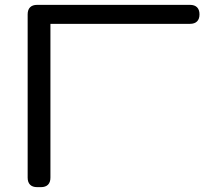

<svg xmlns="http://www.w3.org/2000/svg" viewBox="-20 -770 888 790"><path d="M132.8 -750H761.7Q780.8 -750 790.8 -740Q800.8 -730 800.8 -710.9Q800.8 -691.9 790.8 -681.9Q780.8 -671.9 761.7 -671.9H187.5V-39.1Q187.5 -20 177.5 -10Q167.5 0 148.4 0H132.8Q113.8 0 103.8 -10Q93.8 -20 93.8 -39.1V-710.9Q93.8 -730 103.8 -740Q113.8 -750 132.8 -750Z"/></svg>

Font: Gyrochrome
Style: Regular
Weight: 400
Designer: David Moles
Foundry: David Moles
Version: Version 1.005;Glyphs 3.2.3 (3260)